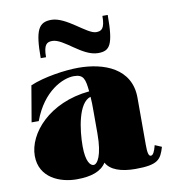

<svg xmlns="http://www.w3.org/2000/svg" viewBox="-86 -836 818 925"><g transform="rotate(-10 323.0 -374.0)"><path d="M215 15C287 15 335 -2 360 -41C380 -3 432 15 502 15C614 15 628 -9 646 -68L613 -82C605 -51 597 -35 586 -35C575 -35 571 -53 571 -90V-321C571 -466 439 -513 315 -513C250 -513 146 -498 78 -469L48 -293H83C134 -432 233 -477 287 -477C335 -477 341 -452 347 -392C148 -373 35 -240 35 -131C35 -23 135 15 215 15ZM307 -39C292 -39 270 -59 270 -137C270 -218 288 -348 349 -365C351 -345 351 -322 351 -296V-184C351 -77 325 -39 307 -39ZM214 -662C270 -662 344 -566 422 -566C479 -566 499 -591 499 -739H473C473 -676 456 -667 430 -667C386 -667 300 -763 227 -763C165 -763 145 -728 145 -590H171C171 -653 188 -662 214 -662Z"/></g></svg>

Font: Sprat Condensed Black
Style: Regular
Weight: 900
Designer: Ethan Nakache
Foundry: Collletttivo
Version: Version 2.000;Glyphs 3.2 (3217)